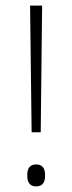

<svg xmlns="http://www.w3.org/2000/svg" viewBox="-20 -659 258 686"><path d="M125.5 -186.5H93L87.5 -639H130.5ZM109 7Q93.5 7 85.5 -2.5Q77.5 -12 77.5 -30V-35Q77.5 -53 85.5 -62.2Q93.5 -71.5 109 -71.5Q125 -71.5 133 -62.2Q141 -53 141 -35V-30Q141 -12 133 -2.5Q125 7 109 7Z"/></svg>

Font: Anek Telugu ExtraLight
Style: Regular
Weight: 250
Version: Version 1.003